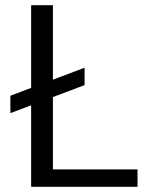

<svg xmlns="http://www.w3.org/2000/svg" viewBox="-20 -720 592 740"><path d="M20 -284V-351L306 -459V-392ZM100 0V-700H184V-67H510V0Z"/></svg>

Font: DVN - DM Sans
Style: Regular
Weight: 400
Designer: Colophon Foundry, Jonny Pinhorn
Foundry: Colophon Foundry
Version: Version 4.004;gftools[0.9.30]